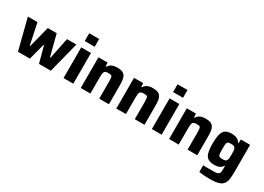

<svg xmlns="http://www.w3.org/2000/svg" viewBox="-12 -1650 3797 2763"><g transform="rotate(30 1886.5 -268.5)"><path d="M148 0 18 -510H178L251 -161H260L349 -510H497L587 -161H597L668 -510H824L694 0H497L426 -267H416L346 0Z M903 -614V-743H1068V-614ZM905 0V-510H1067V0Z M1191 0V-510H1343L1347 -448H1356Q1371 -474 1393 -489.5Q1415 -505 1443 -511.5Q1471 -518 1504 -518Q1555 -518 1585.5 -505Q1616 -492 1632 -467Q1648 -442 1653.5 -405Q1659 -368 1659 -319V0H1498V-270Q1498 -311 1496 -334.5Q1494 -358 1487 -369Q1480 -380 1465.5 -382.5Q1451 -385 1427 -385Q1402 -385 1386.5 -379.5Q1371 -374 1363.5 -361Q1356 -348 1353.5 -324.5Q1351 -301 1351 -266V0Z M1782 0V-510H1934L1938 -448H1947Q1962 -474 1984 -489.5Q2006 -505 2034 -511.5Q2062 -518 2095 -518Q2146 -518 2176.5 -505Q2207 -492 2223 -467Q2239 -442 2244.5 -405Q2250 -368 2250 -319V0H2089V-270Q2089 -311 2087 -334.5Q2085 -358 2078 -369Q2071 -380 2056.5 -382.5Q2042 -385 2018 -385Q1993 -385 1977.5 -379.5Q1962 -374 1954.5 -361Q1947 -348 1944.5 -324.5Q1942 -301 1942 -266V0Z M2371 -614V-743H2536V-614ZM2373 0V-510H2535V0Z M2659 0V-510H2811L2815 -448H2824Q2839 -474 2861 -489.5Q2883 -505 2911 -511.5Q2939 -518 2972 -518Q3023 -518 3053.5 -505Q3084 -492 3100 -467Q3116 -442 3121.5 -405Q3127 -368 3127 -319V0H2966V-270Q2966 -311 2964 -334.5Q2962 -358 2955 -369Q2948 -380 2933.5 -382.5Q2919 -385 2895 -385Q2870 -385 2854.5 -379.5Q2839 -374 2831.5 -361Q2824 -348 2821.5 -324.5Q2819 -301 2819 -266V0Z M3454 206Q3422 206 3387.5 204.5Q3353 203 3323 200Q3293 197 3273 193V82Q3294 83 3318 83.5Q3342 84 3366.5 84Q3391 84 3413 84Q3462 84 3489.5 80.5Q3517 77 3530.5 65.5Q3544 54 3547 31.5Q3550 9 3550 -29V-65H3542Q3527 -39 3505.5 -25.5Q3484 -12 3458 -7Q3432 -2 3402 -2Q3356 -2 3324 -14.5Q3292 -27 3271.5 -55.5Q3251 -84 3242 -134Q3233 -184 3233 -259Q3233 -335 3242.5 -385Q3252 -435 3272 -464Q3292 -493 3324 -505.5Q3356 -518 3401 -518Q3429 -518 3456.5 -512.5Q3484 -507 3507.5 -492Q3531 -477 3546 -448H3554L3558 -510H3711V-58Q3711 9 3704 59Q3697 109 3672.5 141.5Q3648 174 3596.5 190Q3545 206 3454 206ZM3472 -133Q3501 -133 3516.5 -139.5Q3532 -146 3539 -163Q3546 -179 3548 -202.5Q3550 -226 3550 -259Q3550 -291 3548.5 -315Q3547 -339 3539 -354Q3532 -373 3516.5 -379.5Q3501 -386 3472 -386Q3445 -386 3429 -382.5Q3413 -379 3405.5 -367Q3398 -355 3396 -329Q3394 -303 3394 -259Q3394 -215 3396 -190Q3398 -165 3405.5 -152.5Q3413 -140 3429 -136.5Q3445 -133 3472 -133Z"/></g></svg>

Font: Saira Thin
Style: Bold
Weight: 700
Version: Version 1.101